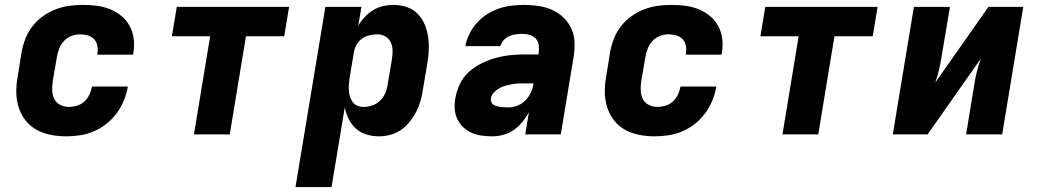

<svg xmlns="http://www.w3.org/2000/svg" viewBox="-20 -548 4240 783"><path d="M251 8Q218 8 187 2Q156 -4 129.5 -18.5Q103 -33 84.5 -56.5Q66 -80 56.5 -109.5Q47 -139 46.5 -171Q46 -203 52 -235L68 -335Q73 -363 83.5 -390Q94 -417 112 -440.5Q130 -464 154.5 -481.5Q179 -499 206 -509.5Q233 -520 261 -524Q289 -528 317 -528Q346 -528 374 -524.5Q402 -521 427.5 -511Q453 -501 474 -484Q495 -467 508 -443.5Q521 -420 525 -392Q529 -364 524 -335L523 -325H377V-329Q380 -345 377 -361Q374 -377 364 -388Q354 -399 338.5 -403.5Q323 -408 307 -408Q289 -408 271.5 -401.5Q254 -395 241 -381Q228 -367 221.5 -350Q215 -333 212 -316L195 -216Q192 -197 193 -178Q194 -159 202 -143.5Q210 -128 226 -120Q242 -112 261 -112Q277 -112 294 -117Q311 -122 324 -134Q337 -146 344.5 -162Q352 -178 355 -194V-195H501V-193Q496 -165 485 -138Q474 -111 456 -86.5Q438 -62 414 -43Q390 -24 363 -12.5Q336 -1 307.5 3.5Q279 8 251 8Z M771 0 837 -400H681L701 -520H1159L1139 -400H983L917 0Z M1185 215 1307 -520H1454L1441 -443Q1452 -462 1467.5 -478.5Q1483 -495 1501.5 -506.5Q1520 -518 1541.5 -523Q1563 -528 1583 -528Q1612 -528 1638 -519.5Q1664 -511 1682.5 -492.5Q1701 -474 1711.5 -449Q1722 -424 1726 -397Q1730 -370 1728.5 -341.5Q1727 -313 1722 -285L1705 -185Q1702 -162 1695.5 -139Q1689 -116 1678.5 -94.5Q1668 -73 1652 -53Q1636 -33 1616.5 -19Q1597 -5 1573 1.5Q1549 8 1526 8Q1499 8 1474.5 0.5Q1450 -7 1431.5 -23.5Q1413 -40 1402 -62.5Q1391 -85 1386 -110L1332 215ZM1462 -112Q1480 -112 1498 -118Q1516 -124 1530 -137.5Q1544 -151 1551.5 -169Q1559 -187 1561 -204L1578 -304Q1581 -323 1581 -341Q1581 -359 1574 -374.5Q1567 -390 1552 -399Q1537 -408 1519 -408Q1503 -408 1486.5 -404Q1470 -400 1456 -390Q1442 -380 1433.5 -364.5Q1425 -349 1423 -333L1406 -233Q1404 -219 1403 -206Q1402 -193 1402.5 -180Q1403 -167 1407 -154.5Q1411 -142 1418 -132Q1425 -122 1437 -117Q1449 -112 1462 -112Z M1989 8Q1966 8 1944.5 5Q1923 2 1903.5 -6.5Q1884 -15 1869 -29.5Q1854 -44 1845 -62.5Q1836 -81 1834.5 -103Q1833 -125 1837 -148Q1842 -177 1855.5 -205.5Q1869 -234 1892.5 -255Q1916 -276 1944.5 -290Q1973 -304 2002.5 -312Q2032 -320 2061.5 -323Q2091 -326 2120 -326H2176L2177 -333Q2179 -349 2177 -364.5Q2175 -380 2164.5 -391Q2154 -402 2139.5 -406Q2125 -410 2109 -410Q2096 -410 2082.5 -408Q2069 -406 2056.5 -400.5Q2044 -395 2034 -384Q2024 -373 2021 -360H1878Q1882 -385 1894.5 -410Q1907 -435 1925 -455Q1943 -475 1966.5 -490Q1990 -505 2015.5 -513.5Q2041 -522 2067 -525Q2093 -528 2118 -528Q2148 -528 2177.5 -523.5Q2207 -519 2233 -507Q2259 -495 2279 -475.5Q2299 -456 2310.5 -430Q2322 -404 2323 -374Q2324 -344 2319 -314L2267 0H2122L2137 -90Q2126 -70 2110.5 -51Q2095 -32 2076 -18.5Q2057 -5 2034 1.5Q2011 8 1989 8ZM2052 -110Q2071 -110 2089.5 -117Q2108 -124 2122.5 -138.5Q2137 -153 2145 -171Q2153 -189 2156 -208H2120Q2107 -208 2094 -207.5Q2081 -207 2067.5 -204.5Q2054 -202 2041 -198.5Q2028 -195 2016 -188Q2004 -181 1994 -170.5Q1984 -160 1982 -147Q1981 -139 1983.5 -132Q1986 -125 1992.5 -121Q1999 -117 2006 -115Q2013 -113 2021 -112Q2029 -111 2036.5 -110.5Q2044 -110 2052 -110Z M2651 8Q2618 8 2587 2Q2556 -4 2529.5 -18.5Q2503 -33 2484.5 -56.5Q2466 -80 2456.5 -109.5Q2447 -139 2446.5 -171Q2446 -203 2452 -235L2468 -335Q2473 -363 2483.5 -390Q2494 -417 2512 -440.5Q2530 -464 2554.5 -481.5Q2579 -499 2606 -509.5Q2633 -520 2661 -524Q2689 -528 2717 -528Q2746 -528 2774 -524.5Q2802 -521 2827.5 -511Q2853 -501 2874 -484Q2895 -467 2908 -443.5Q2921 -420 2925 -392Q2929 -364 2924 -335L2923 -325H2777V-329Q2780 -345 2777 -361Q2774 -377 2764 -388Q2754 -399 2738.5 -403.5Q2723 -408 2707 -408Q2689 -408 2671.5 -401.5Q2654 -395 2641 -381Q2628 -367 2621.5 -350Q2615 -333 2612 -316L2595 -216Q2592 -197 2593 -178Q2594 -159 2602 -143.5Q2610 -128 2626 -120Q2642 -112 2661 -112Q2677 -112 2694 -117Q2711 -122 2724 -134Q2737 -146 2744.5 -162Q2752 -178 2755 -194V-195H2901V-193Q2896 -165 2885 -138Q2874 -111 2856 -86.5Q2838 -62 2814 -43Q2790 -24 2763 -12.5Q2736 -1 2707.5 3.5Q2679 8 2651 8Z M3171 0 3237 -400H3081L3101 -520H3559L3539 -400H3383L3317 0Z M3621 0 3707 -520H3854L3819 -312Q3815 -287 3809 -261.5Q3803 -236 3794 -211L4011 -520H4153L4067 0H3920L3954 -208Q3958 -233 3964.5 -258.5Q3971 -284 3980 -309L3763 0Z"/></svg>

Font: Iosevka Heavy Extended Oblique
Style: Regular
Weight: 900
Width: 7
Italic angle: -9°
Monospace: yes
Designer: Belleve Invis
Foundry: Belleve Invis
Version: Version 32.5.0; ttfautohint (v1.8.4)